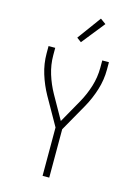

<svg xmlns="http://www.w3.org/2000/svg" viewBox="-141 -1040 782 1112"><g transform="rotate(15 250.0 -483.5)"><path d="M230 0V-290L136 -456Q106 -510 87.5 -569.5Q69 -629 69 -691V-735H109V-691Q109 -634 126 -579Q143 -524 171 -474L250 -334L329 -474Q357 -524 374 -579Q391 -634 391 -691V-735H431V-691Q431 -629 412.5 -569.5Q394 -510 364 -456L270 -290V0ZM244 -805 217 -825 321 -967 354 -943Z"/></g></svg>

Font: Iosevka Term Curly Extralight
Style: Regular
Weight: 200
Designer: Belleve Invis
Foundry: Belleve Invis
Version: Version 32.3.0